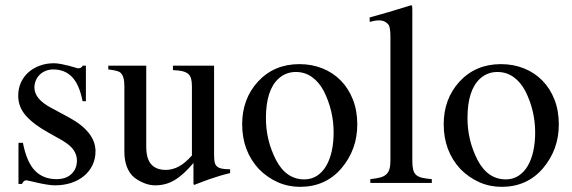

<svg xmlns="http://www.w3.org/2000/svg" viewBox="-20 -706 2207 741"><path d="M51.3 -154.8H68.4Q83 -80.6 114.7 -47.6Q146.5 -14.6 198.2 -14.6Q234.9 -14.6 255.9 -34.7Q276.9 -54.7 276.9 -86.9Q276.9 -107.4 264.6 -126.2Q252.4 -145 221.7 -163.1H222.2L167.5 -193.8Q109.9 -225.6 80.1 -259.3Q50.3 -293 50.3 -336.4Q50.3 -364.3 60.8 -387.5Q71.3 -410.6 89.8 -427Q108.4 -443.4 133.5 -452.6Q158.7 -461.9 188 -461.9Q199.7 -461.9 215.3 -459Q231 -456.1 245.1 -452.4Q259.3 -448.7 269.3 -445.6Q279.3 -442.4 279.8 -442.4Q288.6 -442.4 292.5 -444.8Q296.4 -447.3 299.3 -452.6H311.5V-315.4H298.8Q286.1 -379.9 258.1 -408.9Q230 -438 185.5 -438Q168.9 -438 155.3 -432.1Q141.6 -426.3 132.3 -416.7Q123 -407.2 117.9 -394.5Q112.8 -381.8 112.8 -368.2Q112.8 -323.2 179.7 -288.6L244.1 -253.9Q348.6 -197.8 348.6 -122.1Q348.6 -92.8 336.9 -68.6Q325.2 -44.4 304.4 -27.1Q283.7 -9.8 254.9 -0.2Q226.1 9.3 191.9 9.3Q179.2 9.3 160.9 6.3Q142.6 3.4 125.5 -0.5Q108.4 -4.4 95.7 -7.3Q83 -10.3 81.5 -10.3Q76.2 -10.3 71.8 -6.1Q67.4 -2 64.9 3.9H51.3Z M544.4 -452.6V-140.1Q544.4 -93.3 563.7 -71.8Q583 -50.3 619.6 -50.3Q646 -50.3 670.7 -63.7Q695.3 -77.1 720.7 -106V-372.6Q720.7 -390.6 717.5 -402.3Q714.4 -414.1 706.3 -420.9Q698.2 -427.7 684.1 -431.2Q669.9 -434.6 647.5 -435.5V-452.6H806.2V-108.9Q806.2 -91.8 808.3 -80.8Q810.5 -69.8 817.4 -63.7Q824.2 -57.6 836.4 -55.2Q848.6 -52.7 868.2 -52.7V-38.1Q854.5 -34.7 846.9 -32.7Q839.4 -30.8 832.3 -28.6Q825.2 -26.4 815.2 -23.2Q805.2 -20 786.1 -13.7Q779.8 -11.7 765.9 -6.3Q752 -1 730.5 7.3Q727.5 7.3 727.1 5.1Q726.6 2.9 726.6 -0.5V-77.1Q707 -53.7 689 -37.4Q670.9 -21 653.1 -10.5Q635.3 0 616.9 4.6Q598.6 9.3 578.6 9.3Q558.1 9.3 537.1 1Q516.1 -7.3 498 -21Q480 -36.1 470 -61.3Q460 -86.4 460 -121.6V-374.5Q460 -393.1 456.1 -406.5Q452.1 -419.9 443.8 -426.3Q438.5 -430.7 426.8 -433.3Q415 -436 397.9 -438V-452.6Z M1055.2 -402.8Q1006.3 -358.4 1006.3 -250Q1006.3 -164.1 1045.4 -88.4Q1084.5 -13.7 1154.3 -13.7Q1181.6 -13.7 1202.9 -27.3Q1224.1 -41 1238.5 -65.2Q1252.9 -89.4 1260.3 -122.6Q1267.6 -155.8 1267.6 -194.8Q1267.6 -236.8 1258.1 -276.9Q1248.5 -316.9 1230 -354Q1211.4 -389.2 1184.1 -408.7Q1156.7 -428.2 1121.6 -428.2Q1083.5 -428.2 1055.2 -402.8ZM1135.3 -458.5Q1183.6 -458.5 1224.4 -442.1Q1265.1 -425.8 1295.2 -395.3Q1325.2 -364.7 1342 -321.8Q1358.9 -278.8 1358.9 -225.6Q1358.9 -128.9 1297.9 -56.6Q1236.3 15.1 1138.2 15.1Q1092.3 15.1 1051.8 -2.9Q1011.2 -21 979 -53.7Q947.3 -87.9 930.9 -131.3Q914.6 -174.8 914.6 -226.6Q914.6 -324.2 975.6 -391.1Q1038.1 -458.5 1135.3 -458.5Z M1409.2 -14.6Q1432.1 -17.1 1447 -21Q1461.9 -24.9 1470.7 -33Q1479.5 -41 1483.2 -54Q1486.8 -66.9 1486.8 -86.9V-563Q1486.8 -594.2 1481.4 -607.4Q1476.1 -616.2 1466.3 -621.8Q1456.5 -627.4 1442.4 -627.4Q1435.1 -627.4 1427 -626Q1418.9 -624.5 1406.7 -621.6V-638.7Q1439.9 -647.5 1479.5 -659.2Q1519 -670.9 1565.9 -685.5Q1569.8 -685.5 1570.6 -682.6Q1571.3 -679.7 1571.3 -669.4V-85Q1571.3 -64.5 1574.5 -51.5Q1577.6 -38.6 1585.9 -31Q1594.2 -23.4 1608.9 -20Q1623.5 -16.6 1646.5 -14.6V0H1409.2Z M1833 -402.8Q1784.2 -358.4 1784.2 -250Q1784.2 -164.1 1823.2 -88.4Q1862.3 -13.7 1932.1 -13.7Q1959.5 -13.7 1980.7 -27.3Q2002 -41 2016.4 -65.2Q2030.8 -89.4 2038.1 -122.6Q2045.4 -155.8 2045.4 -194.8Q2045.4 -236.8 2035.9 -276.9Q2026.4 -316.9 2007.8 -354Q1989.3 -389.2 1961.9 -408.7Q1934.6 -428.2 1899.4 -428.2Q1861.3 -428.2 1833 -402.8ZM1913.1 -458.5Q1961.4 -458.5 2002.2 -442.1Q2043 -425.8 2073 -395.3Q2103 -364.7 2119.9 -321.8Q2136.7 -278.8 2136.7 -225.6Q2136.7 -128.9 2075.7 -56.6Q2014.2 15.1 1916 15.1Q1870.1 15.1 1829.6 -2.9Q1789.1 -21 1756.8 -53.7Q1725.1 -87.9 1708.7 -131.3Q1692.4 -174.8 1692.4 -226.6Q1692.4 -324.2 1753.4 -391.1Q1815.9 -458.5 1913.1 -458.5Z"/></svg>

Font: Dima Niloofar
Style: Regular
Weight: 400
Designer: R.Balvardi
Foundry: Dima Software Group
Version: Version 3.00;November 13, 2018;FontCreator 11.5.0.2427 64-bi